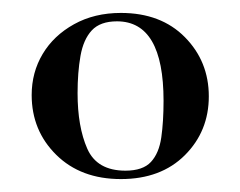

<svg xmlns="http://www.w3.org/2000/svg" viewBox="-20 -650 372 297"><path d="M167 -373Q105 -373 67 -410.5Q29 -448 29 -503Q29 -538 46 -566.5Q63 -595 94.5 -612.5Q126 -630 167 -630Q229 -630 266 -592.5Q303 -555 303 -501Q303 -447 266 -410Q229 -373 167 -373ZM174 -386Q201 -386 213.5 -399.5Q226 -413 229.5 -437.5Q233 -462 233 -494Q233 -617 161 -617Q135 -617 122 -603Q109 -589 104.5 -563.5Q100 -538 100 -506Q100 -454 115 -420Q130 -386 174 -386Z"/></svg>

Font: Cormorant Light SemiBold
Style: Regular
Weight: 600
Version: Version 4.000